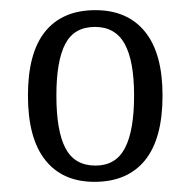

<svg xmlns="http://www.w3.org/2000/svg" viewBox="-20 -738 374 378"><path d="M35 -550Q35 -634 69 -676Q103 -718 168 -718Q231 -718 265.5 -675.5Q300 -633 300 -550Q300 -465 265.5 -422.5Q231 -380 166 -380Q103 -380 69 -423Q35 -466 35 -550ZM244 -550Q244 -618 225.5 -651.5Q207 -685 167 -685Q126 -685 108.5 -651.5Q91 -618 91 -550Q91 -480 109 -446Q127 -412 168 -412Q208 -412 226 -446.5Q244 -481 244 -550Z"/></svg>

Font: Noto Serif NarrowLight
Style: Regular
Weight: 300
Width: 4
Designer: Monotype Design Team
Foundry: Monotype Imaging Inc.
Version: Version 1.001